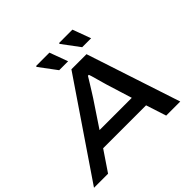

<svg xmlns="http://www.w3.org/2000/svg" viewBox="-221 -1098 1322 1322"><g transform="rotate(-45 440.0 -437.5)"><path d="M-17 0 450 -687H597L823 0H686L638 -148H220L120 0ZM291 -254H605L547 -441Q544 -452 538 -472.5Q532 -493 526 -515Q520 -537 515 -554Q510 -571 508 -575H499Q487 -555 470.5 -528.5Q454 -502 439 -478Q424 -454 415 -440ZM386 -742 292 -868 294 -875H424L473 -742ZM610 -742 516 -868 518 -875H648L697 -742Z"/></g></svg>

Font: Archivo Expanded Medium
Style: Italic
Weight: 500
Width: 7
Italic angle: -10°
Designer: Hector Gatti
Foundry: Omnibus-Type
Version: Version 2.001